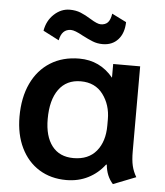

<svg xmlns="http://www.w3.org/2000/svg" viewBox="-51 -739 681 794"><g transform="rotate(5 289.5 -341.5)"><path d="M38 -235Q38 -314 65.5 -372.5Q93 -431 144 -463Q195 -495 264 -495Q350 -495 405 -428V-485H517V-132Q517 -96 522.5 -72.5Q528 -49 541 -27L447 10Q419 -21 415 -68H412Q384 -31 343.5 -10.5Q303 10 253 10Q189 10 140.5 -20Q92 -50 65 -105.5Q38 -161 38 -235ZM403 -229V-255Q403 -315 370.5 -358.5Q338 -402 278 -402Q219 -402 187 -358Q155 -314 155 -235Q155 -163 186 -123Q217 -83 275 -83Q337 -83 370 -123Q403 -163 403 -229ZM106 -597Q113 -639 142 -666Q171 -693 207 -693Q232 -693 252 -685Q272 -677 296 -662Q325 -644 339 -644Q358 -644 368.5 -655Q379 -666 383 -692L443 -662Q442 -616 418 -589.5Q394 -563 354 -563Q332 -563 313 -570.5Q294 -578 269 -591Q235 -610 219 -610Q181 -610 172 -563Z"/></g></svg>

Font: Niramit SemiBold
Style: Regular
Weight: 600
Designer: Katatrad Aksorn Co.,Ltd.
Foundry: Cadson Demak Co.,Ltd.
Version: Version 1.001; ttfautohint (v1.6)